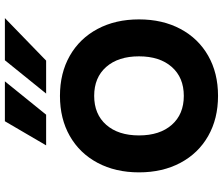

<svg xmlns="http://www.w3.org/2000/svg" viewBox="-84 -814 917 790"><g transform="rotate(-90 375.0 -419.5)"><path d="M60.3 -306.6Q60.3 -403.4 99.6 -477.1Q138.9 -550.8 209.9 -591.3Q280.9 -631.8 374.9 -631.8Q468.9 -631.8 540 -591.3Q611.1 -550.8 650.4 -477.1Q689.7 -403.4 689.7 -306.6Q689.7 -209.7 650.4 -136Q611.1 -62.3 540.1 -21.9Q469.1 18.6 375.1 18.6Q281.1 18.6 210 -21.9Q138.9 -62.3 99.6 -136Q60.3 -209.7 60.3 -306.6ZM537.7 -306.6Q537.7 -391.8 494.2 -441.4Q450.7 -491 375.1 -491Q299.5 -491 255.9 -441.4Q212.3 -391.8 212.3 -306.6Q212.3 -221.3 255.8 -171.8Q299.3 -122.2 374.9 -122.2Q450.5 -122.2 494.1 -171.8Q537.7 -221.3 537.7 -306.6ZM270.6 -858.4H434.8L297.6 -688.7H171.4ZM521.6 -858.4H695.1L520.1 -688.7H384.5Z"/></g></svg>

Font: Martian Mono sWd Rg
Style: Regular
Weight: 400
Width: 6
Monospace: yes
Designer: Roman Shamin
Foundry: Evil Martians
Version: Version 1.000